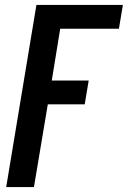

<svg xmlns="http://www.w3.org/2000/svg" viewBox="-20 -550 540 775"><path d="M5 205 127 -530H476L460 -434H223L189 -225H338L322 -129H173L117 205Z"/></svg>

Font: Iosevka Slab Oblique
Style: Bold
Weight: 700
Italic angle: -9°
Monospace: yes
Designer: Belleve Invis
Foundry: Belleve Invis
Version: Version 11.1.1; ttfautohint (v1.8.3)